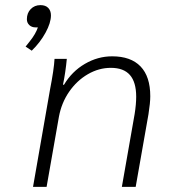

<svg xmlns="http://www.w3.org/2000/svg" viewBox="-20 -730 664 750"><path d="M179 -670Q179 -641 158 -602.5Q137 -564 104 -532L80 -548Q83 -552 95.5 -567.5Q108 -583 116 -597Q124 -611 128 -623H119Q104 -623 94.5 -632Q85 -641 85 -655Q85 -679 100 -694.5Q115 -710 138 -710Q158 -710 168.5 -699Q179 -688 179 -670ZM175 -378Q191 -460 193 -500H241Q236 -447 226 -399H230Q261 -451 311.5 -480.5Q362 -510 418 -510Q491 -510 529 -470.5Q567 -431 567 -354Q567 -328 560 -284L510 0H456L506 -285Q512 -323 512 -352Q512 -409 487.5 -437Q463 -465 413 -465Q366 -465 323 -440Q280 -415 250 -371.5Q220 -328 210 -273L162 0H109Z"/></svg>

Font: Sarabun ExtraLight
Style: Italic
Weight: 275
Italic angle: -10°
Designer: Suppakit Chalermlarp | Katatrad Co.,Ltd.
Foundry: Cadson Demak Co.,Ltd.
Version: Version 1.000; ttfautohint (v1.6)